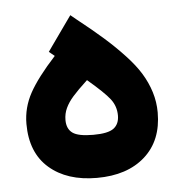

<svg xmlns="http://www.w3.org/2000/svg" viewBox="-42 -519 520 557"><g transform="rotate(-5 218.5 -240.5)"><path d="M294.9 -177.2Q294.9 -204.1 278.8 -225.1Q262.7 -246.1 214.4 -287.1Q185.5 -260.3 171.4 -244.1Q157.2 -228 149.7 -211.9Q142.1 -195.8 142.1 -177.2Q142.1 -151.4 158.7 -139.4Q175.3 -127.4 218.8 -127.4Q262.2 -127.4 278.6 -139.9Q294.9 -152.3 294.9 -177.2ZM198.7 -465.8Q243.2 -430.7 274.4 -403.1Q305.7 -375.5 333 -346.2Q360.4 -316.9 376.5 -290.5Q392.6 -264.2 401.6 -235.4Q410.6 -206.5 410.6 -175.8Q410.6 -94.2 358.9 -48.1Q307.1 -2 218.8 -2Q131.8 -2 80.1 -46.9Q28.3 -91.8 28.3 -175.8Q28.3 -223.1 51.5 -265.4Q74.7 -307.6 127.4 -365.2L125 -367.2L111.3 -378.4L121.6 -393.1L170.4 -461.9L182.6 -479Z"/></g></svg>

Font: Samim FD-WOL
Style: Bold-FD-WOL
Weight: 700
Foundry: DejaVu fonts team - Redesigned by Saber Rastikerdar
Version: Version 4.0.5